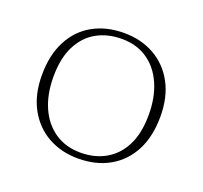

<svg xmlns="http://www.w3.org/2000/svg" viewBox="-90 -567 719 681"><g transform="rotate(20 269.0 -227.0)"><path d="M268.5 -12.5Q321.5 -12.5 362.5 -35.8Q403.5 -59 427 -105.2Q450.5 -151.5 450.5 -221.5Q450.5 -287.5 428.5 -337.2Q406.5 -387 366 -414.5Q325.5 -442 269 -442Q216 -442 174.8 -419Q133.5 -396 110 -349.5Q86.5 -303 86.5 -233.5Q86.5 -167 108.5 -117.5Q130.5 -68 171.5 -40.2Q212.5 -12.5 268.5 -12.5ZM267.5 10Q203 10 153 -18.2Q103 -46.5 74.5 -99.2Q46 -152 46 -224.5Q46 -300.5 74 -354.2Q102 -408 152.5 -436.2Q203 -464.5 270 -464.5Q334.5 -464.5 384.5 -436.2Q434.5 -408 463 -355.5Q491.5 -303 491.5 -230Q491.5 -154 463.5 -100.5Q435.5 -47 385 -18.5Q334.5 10 267.5 10Z"/></g></svg>

Font: Newsreader ExtraLight
Style: Regular
Weight: 250
Designer: Hugues Gentile
Foundry: Production Type
Version: Version 1.003